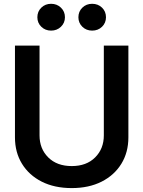

<svg xmlns="http://www.w3.org/2000/svg" viewBox="-20 -964 744 996"><path d="M352.1 11.7Q262.7 11.7 196.5 -21.7Q130.4 -55.2 94 -114.5Q57.6 -173.8 57.6 -251.5V-727.5H185.1V-261.7Q185.1 -192.4 230.2 -147.5Q275.4 -102.5 352.1 -102.5Q428.7 -102.5 473.6 -147.5Q518.6 -192.4 518.6 -261.7V-727.5H646V-251.5Q646 -173.8 609.6 -114.5Q573.2 -55.2 507.1 -21.7Q440.9 11.7 352.1 11.7ZM458 -805.2Q427.7 -805.2 407.2 -825.2Q386.7 -845.2 386.7 -874.5Q386.7 -904.3 407.2 -924.3Q427.7 -944.3 458 -944.3Q488.8 -944.3 509.3 -924.3Q529.8 -904.3 529.8 -874.5Q529.8 -845.2 509.3 -825.2Q488.8 -805.2 458 -805.2ZM245.1 -805.2Q214.8 -805.2 194.3 -825.2Q173.8 -845.2 173.8 -874.5Q173.8 -904.3 194.3 -924.3Q214.8 -944.3 245.1 -944.3Q275.4 -944.3 296.1 -924.3Q316.9 -904.3 316.9 -874.5Q316.9 -845.2 296.1 -825.2Q275.4 -805.2 245.1 -805.2Z"/></svg>

Font: Inter Display SemiBold
Style: Regular
Weight: 600
Designer: Rasmus Andersson
Foundry: rsms
Version: Version 4.001;git-9221beed3